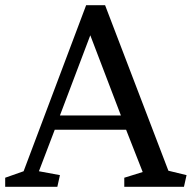

<svg xmlns="http://www.w3.org/2000/svg" viewBox="-35 -720 739 740"><path d="M684 -45 674 0H444V-35L515 -57L451 -220H176L115 -60L196 -45L186 0H-15V-35L56 -60L297 -700H370L614 -62ZM196 -275H431L313 -584Z"/></svg>

Font: Brawler
Style: Regular
Weight: 400
Designer: Oleg Frolov, Haley Fiege
Foundry: Oleg Frolov, Haley Fiege
Version: Version 1.101; ttfautohint (v1.8.3)